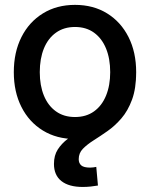

<svg xmlns="http://www.w3.org/2000/svg" viewBox="-20 -553 609 780"><path d="M284.7 11.7Q210.4 11.7 154.3 -22.7Q98.1 -57.1 67.1 -118.4Q36.1 -179.7 36.1 -259.8Q36.1 -340.8 67.1 -402.3Q98.1 -463.9 154.3 -498.5Q210.4 -533.2 284.7 -533.2Q359.4 -533.2 415.3 -498.5Q471.2 -463.9 502.2 -402.3Q533.2 -340.8 533.2 -259.8Q533.2 -179.7 502.2 -118.4Q471.2 -57.1 415.3 -22.7Q359.4 11.7 284.7 11.7ZM284.7 -77.6Q330.1 -77.6 362.1 -100.6Q394 -123.5 410.9 -164.8Q427.7 -206.1 427.7 -259.8Q427.7 -314.5 410.9 -355.7Q394 -397 362.1 -420.2Q330.1 -443.4 284.7 -443.4Q239.7 -443.4 207.5 -420.4Q175.3 -397.5 158.4 -356.2Q141.6 -314.9 141.6 -259.8Q141.6 -205.6 158.4 -164.6Q175.3 -123.5 207.3 -100.6Q239.3 -77.6 284.7 -77.6ZM315.9 206.5Q259.8 206.5 229.5 182.6Q199.2 158.7 199.2 112.8Q199.2 78.6 214.6 54.4Q230 30.3 255.4 11Q280.8 -8.3 311.3 -25.9Q341.8 -43.5 372.1 -63.5Q402.3 -83.5 428 -109.9Q453.6 -136.2 468.8 -172.9Q483.9 -209.5 483.9 -259.8H533.2Q533.2 -193.8 516.4 -148.2Q499.5 -102.5 473.1 -72Q446.8 -41.5 416.7 -20.5Q386.7 0.5 360.1 17.3Q333.5 34.2 316.7 51.5Q299.8 68.8 299.8 93.8Q299.8 109.9 310.1 118.9Q320.3 127.9 346.2 127.9Q353 127.9 359.1 127Q365.2 126 371.1 125L377.9 200.7Q364.7 203.1 348.6 204.8Q332.5 206.5 315.9 206.5Z"/></svg>

Font: Inter 28pt Medium
Style: Regular
Weight: 500
Designer: Rasmus Andersson
Foundry: rsms
Version: Version 4.001;git-66647c0bb